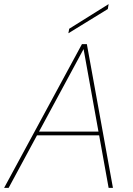

<svg xmlns="http://www.w3.org/2000/svg" viewBox="-28 -915 649 935"><path d="M-8 0 371 -700H395L522 0H501L379 -676L14 0ZM136 -256 149 -274H465L470 -256ZM305 -753 309 -775 501 -895 497 -871Z"/></svg>

Font: DM Sans 24pt Thin
Style: Italic
Weight: 250
Italic angle: -10°
Designer: Colophon Foundry, Jonny Pinhorn
Foundry: Colophon Foundry
Version: Version 4.004;gftools[0.9.30]